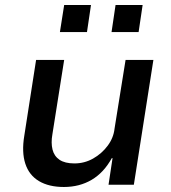

<svg xmlns="http://www.w3.org/2000/svg" viewBox="-20 -737 681 766"><path d="M235 9Q175 9 135.5 -14.5Q96 -38 81 -84Q66 -130 77 -196L124 -498H236L189 -201Q183 -167 189.5 -140.5Q196 -114 217.5 -99.5Q239 -85 277 -85Q317 -85 351.5 -104.5Q386 -124 409.5 -155.5Q433 -187 437 -224L481 -498H592L514 0H413L429 -106H426Q394 -48 345.5 -19.5Q297 9 235 9ZM425 -609 441 -717H549L533 -609ZM219 -609 236 -717H343L327 -609Z"/></svg>

Font: Nunito Sans 7pt SemiBold
Style: Italic
Weight: 600
Italic angle: -9°
Designer: Vernon Adams
Foundry: Vernon Adams
Version: Version 3.101;gftools[0.9.27]